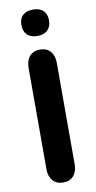

<svg xmlns="http://www.w3.org/2000/svg" viewBox="-99 -927 489 977"><g transform="rotate(-10 146.0 -438.0)"><path d="M72.9 -72.6V-597.4Q72.9 -634.3 92 -656.4Q111.1 -678.4 145.9 -678.4Q180.6 -678.4 199.7 -656.4Q218.7 -634.3 218.7 -597.4V-72.6Q218.7 -35.9 199.7 -13.8Q180.7 8.4 146.2 8.4Q111.6 8.4 92.3 -13.9Q72.9 -36.1 72.9 -72.6ZM74.6 -817.4Q74.6 -850.3 93.2 -867.7Q111.8 -885.1 145.9 -885.1Q180 -885.1 198.6 -867.7Q217.3 -850.3 217.3 -817.4Q217.3 -784.5 198.6 -766.6Q179.9 -748.7 146 -748.7Q112.2 -748.7 93.4 -766.6Q74.6 -784.5 74.6 -817.4Z"/></g></svg>

Font: SN Pro Thin
Style: Regular
Weight: 200
Designer: Tobias Whetton
Foundry: Supernotes
Version: Version 1.003;Glyphs 3.3 (3324)